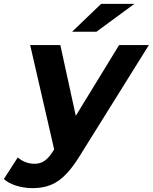

<svg xmlns="http://www.w3.org/2000/svg" viewBox="-110 -771 790 993"><path d="M585 -751H413L263 -607H389ZM506 -538 282 -172 202 -538H46L170 1L165 10C135 57 109 76 68 76C34 76 4 63 -18 43L-90 155C-59 184 1 202 56 202C159 202 223 163 302 36L660 -538Z"/></svg>

Font: AWKNG-Font
Style: Bold Italic
Weight: 700
Italic angle: -11.3°
Designer: Awakening Church
Foundry: Awakening Church
Version: Version 1.700;PS 001.700;hotconv 1.0.88;makeotf.lib2.5.64775